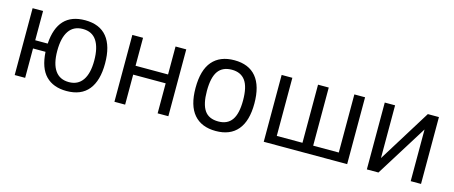

<svg xmlns="http://www.w3.org/2000/svg" viewBox="-39 -967 3357 1421"><g transform="rotate(15 1639.5 -256.0)"><path d="M163.1 0H83V-512.2H163.1V-288.1H258.8Q273.9 -526.9 482.9 -526.9Q594.2 -526.9 650.6 -457.8Q707 -388.7 707 -254.9Q707 -124 650.9 -54.4Q594.7 15.1 482.9 15.1Q381.3 15.1 323.7 -43.5Q266.1 -102.1 258.8 -225.1H163.1ZM624 -254.9Q624 -354 589.1 -407Q554.2 -460 482.9 -460Q412.1 -460 376.5 -407.5Q340.8 -355 340.8 -254.9Q340.8 -156.2 376.7 -104.7Q412.6 -53.2 482.9 -53.2Q551.8 -53.2 587.9 -105Q624 -156.7 624 -254.9Z M1260.3 0H1178.2V-230H929.2V0H847.2V-512.2H929.2V-297.9H1178.2V-512.2H1260.3Z M1851.1 -254.9Q1851.1 -121.6 1793.7 -53.2Q1736.3 15.1 1626.5 15.1Q1516.6 15.1 1458.5 -52.5Q1400.4 -120.1 1400.4 -254.9Q1400.4 -392.1 1458.7 -459.5Q1517.1 -526.9 1626.5 -526.9Q1736.8 -526.9 1793.9 -458.3Q1851.1 -389.6 1851.1 -254.9ZM1764.2 -254.9Q1764.2 -359.4 1729.7 -406.7Q1695.3 -454.1 1626.5 -454.1Q1555.7 -454.1 1521.5 -406.5Q1487.3 -358.9 1487.3 -254.9Q1487.3 -154.8 1520.3 -106.4Q1553.2 -58.1 1626.5 -58.1Q1696.3 -58.1 1730.2 -106Q1764.2 -153.8 1764.2 -254.9Z M2548.3 -66.9V-512.2H2630.4V0H1991.2V-512.2H2073.2V-66.9H2270V-512.2H2352.1V-66.9Z M2870.1 0H2781.2V-512.2H2860.4V-107.9L3111.3 -512.2H3196.3V0H3117.2V-396Z"/></g></svg>

Font: Lorenzo Sans
Style: Regular
Weight: 400
Foundry: Intel Corporation
Version: Version 1.00; ttfautohint (v1.5)